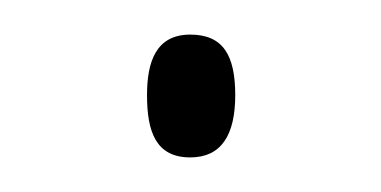

<svg xmlns="http://www.w3.org/2000/svg" viewBox="-20 -389 220 111"><path d="M65 -334C65 -313 70 -298 90 -298C108 -298 116 -311 116 -334C116 -357 109 -369 90 -369C70 -369 65 -353 65 -334Z"/></svg>

Font: Noto Sans Armenian ExtraCondensed Thin
Style: Regular
Weight: 100
Width: 2
Designer: Monotype Design Team
Foundry: Monotype Imaging Inc.
Version: Version 2.008